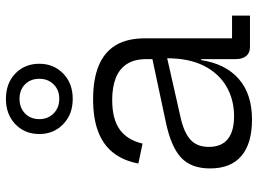

<svg xmlns="http://www.w3.org/2000/svg" viewBox="-134 -750 891 664"><g transform="rotate(-90 312.0 -418.5)"><path d="M481 0Q460.5 0 449.8 -13Q439 -26 439 -49.5V-209.5L445.5 -226L442 -286.5L439 -318V-358.5Q439 -399.5 422.2 -425.5Q405.5 -451.5 374 -464Q342.5 -476.5 298 -476.5Q231.5 -476.5 195.2 -450.2Q159 -424 147 -371.5L78 -386Q88 -438.5 115.5 -473.2Q143 -508 188.8 -525.2Q234.5 -542.5 300.5 -542.5Q369.5 -542.5 416.2 -523.2Q463 -504 487 -464.5Q511 -425 511 -362.5V-62H589.5V0ZM230 7Q147 7 104 -29.8Q61 -66.5 61 -138Q61 -204 99 -238.8Q137 -273.5 221 -291L460.5 -342V-290.5L233 -239Q184 -227.5 159.8 -205.2Q135.5 -183 135.5 -142.5Q135.5 -98.5 162.5 -76.8Q189.5 -55 241.5 -55Q299 -55 344.5 -81.5Q390 -108 416 -159.5Q442 -211 442 -286.5L461 -168.5H435.5Q423 -85 370.8 -39Q318.5 7 230 7ZM301.5 -613Q248 -613 214 -646Q180 -679 180 -728.5Q180 -779 214 -811.5Q248 -844 301.5 -844Q355.5 -844 389.2 -811.5Q423 -779 423 -728.5Q423 -679 389.2 -646Q355.5 -613 301.5 -613ZM301.5 -659.5Q332.5 -659.5 351.8 -679Q371 -698.5 371 -728.5Q371 -759 351.8 -778Q332.5 -797 301.5 -797Q271 -797 251.2 -778Q231.5 -759 231.5 -728.5Q231.5 -698.5 251.2 -679Q271 -659.5 301.5 -659.5Z"/></g></svg>

Font: Hepta Slab ExtraLight
Style: Regular
Weight: 400
Version: Version 1.102